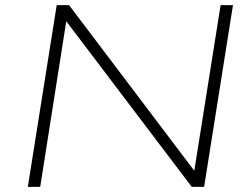

<svg xmlns="http://www.w3.org/2000/svg" viewBox="-20 -725 977 745"><path d="M88 0 200 -705H248L738 -57H733L836 -705H884L772 0H724L233 -648H238L136 0Z"/></svg>

Font: Nunito Sans 10pt Expanded ExtraLight
Style: Italic
Weight: 250
Width: 7
Italic angle: -9°
Designer: Vernon Adams
Foundry: Vernon Adams
Version: Version 3.101;gftools[0.9.27]